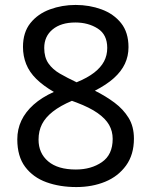

<svg xmlns="http://www.w3.org/2000/svg" viewBox="-20 -745 612 777"><path d="M289 12Q222 12 168 -7.5Q114 -27 82 -69.5Q50 -112 50 -181Q50 -222 66.5 -257Q83 -292 116 -321.5Q149 -351 198 -373Q155 -398 127 -425.5Q99 -453 86 -485.5Q73 -518 73 -555Q73 -614 103 -651.5Q133 -689 182 -707Q231 -725 286 -725Q342 -725 391 -707Q440 -689 470 -651.5Q500 -614 500 -554Q500 -518 485.5 -487Q471 -456 441 -429Q411 -402 364 -378Q408 -356 443.5 -329.5Q479 -303 500.5 -268Q522 -233 522 -184Q522 -119 490 -75Q458 -31 405.5 -9.5Q353 12 289 12ZM287 -59Q349 -59 392.5 -89Q436 -119 436 -183Q436 -214 421.5 -239.5Q407 -265 375 -287.5Q343 -310 290 -330L271 -337Q224 -317 194 -293.5Q164 -270 150 -242.5Q136 -215 136 -180Q136 -125 175 -92Q214 -59 287 -59ZM290 -412Q334 -430 361 -451Q388 -472 401 -496.5Q414 -521 414 -551Q414 -605 375.5 -629.5Q337 -654 285 -654Q227 -654 193 -626Q159 -598 159 -551Q159 -513 176 -488.5Q193 -464 222.5 -447Q252 -430 290 -412Z"/></svg>

Font: malayalam115
Style: Regular
Weight: 400
Designer: Jelle Bosma - Monotype Design Team
Foundry: Monotype Imaging Inc.
Version: Version 2.103